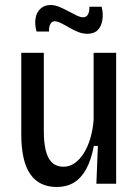

<svg xmlns="http://www.w3.org/2000/svg" viewBox="-20 -734 555 767"><path d="M207 13Q136 13 100.5 -39Q65 -91 65 -197V-523H155V-213Q155 -138 174 -103Q193 -68 234 -68Q258 -68 278.5 -82.5Q299 -97 315 -122.5Q331 -148 341 -182Q351 -216 354 -255V-523H444V-207V0H365L371 -151H355Q344 -94 324 -58Q304 -22 275 -4.5Q246 13 207 13ZM329 -599Q310 -599 291.5 -606.5Q273 -614 256 -624Q239 -634 224 -641.5Q209 -649 198 -649Q187 -649 181 -637.5Q175 -626 176 -608H126Q118 -637 122 -661Q126 -685 142 -699.5Q158 -714 182 -714Q199 -714 217 -706.5Q235 -699 252.5 -689.5Q270 -680 285.5 -672.5Q301 -665 312 -665Q326 -665 332 -677.5Q338 -690 337 -707H386Q393 -679 389 -654Q385 -629 370.5 -614Q356 -599 329 -599Z"/></svg>

Font: Bricolage Grotesque SemiCondensed
Style: Regular
Weight: 400
Width: 4
Designer: Mathieu Triay
Foundry: Atelier Triay
Version: Version 1.001;gftools[0.9.33.dev8+g029e19f]